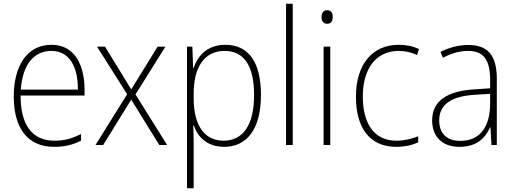

<svg xmlns="http://www.w3.org/2000/svg" viewBox="-20 -780 2770 1033"><path d="M257 -539C122 -539 54 -420 54 -261C54 -99 122 10 271 10C328 10 372 -1 416 -23V-59C364 -33 326 -23 272 -23C153 -23 90 -109 91 -266H435V-296C435 -430 382 -539 257 -539ZM257 -506C355 -506 400 -418 399 -298H92C102 -435 163 -506 257 -506Z M664 -273 494 0H535L686 -244L837 0H879L709 -272L870 -529H828L686 -299L545 -529H502Z M1192 -539C1095 -539 1043 -479 1021 -413H1019L1015 -529H986V233H1022V0C1022 -36 1021 -73 1020 -105H1023C1043 -44 1094 10 1186 10C1309 10 1384 -86 1384 -269C1384 -448 1316 -539 1192 -539ZM1188 -506C1294 -506 1347 -425 1347 -269C1347 -102 1284 -23 1183 -23C1083 -23 1022 -101 1022 -251V-276C1022 -418 1079 -506 1188 -506Z M1555 0V-760H1519V0Z M1740 -725C1718 -725 1710 -708 1710 -688C1710 -668 1719 -652 1740 -652C1762 -652 1770 -667 1770 -689C1770 -709 1763 -725 1740 -725ZM1757 -529H1721V0H1757Z M2112 10C2158 10 2200 0 2230 -14V-47C2196 -33 2155 -23 2113 -23C1987 -23 1932 -123 1932 -261C1932 -413 2005 -506 2125 -506C2158 -506 2192 -499 2224 -484L2234 -516C2203 -531 2167 -539 2125 -539C1983 -539 1895 -433 1895 -260C1895 -97 1965 10 2112 10Z M2500 -538C2447 -538 2396 -524 2350 -501L2363 -469C2412 -495 2455 -506 2498 -506C2579 -506 2617 -463 2617 -349V-305L2530 -299C2387 -290 2305 -238 2305 -132C2305 -49 2355 10 2452 10C2546 10 2591 -38 2617 -95H2619L2624 0H2653V-355C2653 -484 2603 -538 2500 -538ZM2533 -270 2617 -275V-219C2616 -101 2565 -22 2456 -22C2384 -22 2343 -62 2343 -132C2343 -220 2411 -262 2533 -270Z"/></svg>

Font: Noto Sans Bengali SemiCondensed ExtraLight
Style: Regular
Weight: 200
Width: 4
Designer: Joana Ranito - Universal Thirst; Jelle Bosma - Monotype Design Team
Foundry: Universal Thirst ehf.
Version: Version 3.000